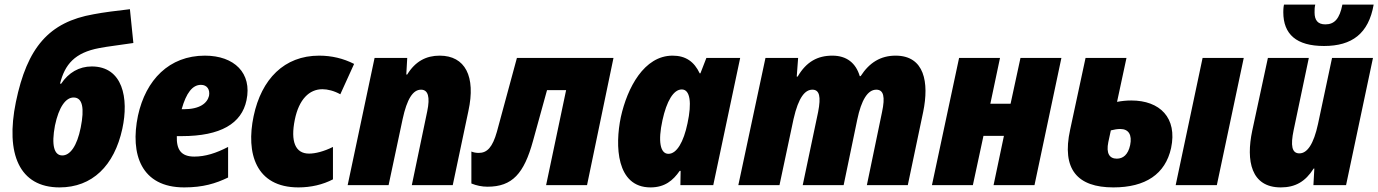

<svg xmlns="http://www.w3.org/2000/svg" viewBox="-20 -805 5994 835"><path d="M239 10C381 10 477 -84 512 -245C541 -378 514 -516 379 -516C324 -516 278 -489 246 -441H241C262 -525 305 -576 412 -596C447 -603 502 -609 560 -618L545 -765C492 -759 428 -751 387 -743C193 -709 98 -599 49 -361C3 -136 64 10 239 10ZM251 -129C215 -129 203 -174 219 -259C236 -340 266 -381 300 -381C339 -381 348 -335 331 -250C315 -170 285 -129 251 -129Z M781 10C863 10 918 -7 972 -33V-166C920 -139 873 -124 825 -124C767 -124 747 -155 749 -213H770C940 -213 1031 -268 1052 -369C1077 -487 999 -563 871 -563C716 -563 614 -458 580 -302C545 -134 594 10 781 10ZM854 -436C881 -436 894 -415 889 -388C881 -356 849 -330 779 -330H770C790 -401 817 -436 854 -436Z M1278 10C1332 10 1384 -2 1428 -25V-166C1388 -146 1351 -137 1324 -137C1264 -137 1243 -190 1262 -284C1280 -373 1325 -417 1382 -417C1405 -417 1433 -410 1460 -395L1520 -527C1473 -551 1422 -563 1368 -563C1216 -563 1117 -461 1083 -300C1049 -139 1092 10 1278 10Z M1492 0H1670L1731 -287C1750 -375 1776 -415 1811 -415C1842 -415 1851 -383 1838 -321L1771 0H1949L2017 -322C2050 -473 2003 -563 1892 -563C1833 -563 1786 -538 1751 -481H1747L1751 -553H1609Z M2100 7C2208 7 2259 -50 2298 -192L2359 -413H2442L2355 0H2533L2648 -553H2228L2141 -232C2122 -165 2099 -140 2062 -140C2050 -140 2040 -142 2030 -146V-7C2052 2 2076 7 2100 7Z M2809 10C2871 10 2907 -20 2936 -62H2940L2939 0H3082L3199 -553H3052L3026 -486H3023C2999 -537 2962 -563 2905 -563C2781 -563 2708 -423 2680 -296C2654 -172 2660 10 2809 10ZM2887 -136C2851 -136 2841 -191 2861 -282C2879 -365 2909 -416 2945 -416C2982 -416 2989 -357 2970 -269C2953 -187 2923 -136 2887 -136Z M3191 0H3370L3431 -287C3453 -384 3482 -415 3513 -415C3544 -415 3551 -385 3538 -318L3471 0H3649L3708 -284C3726 -371 3754 -415 3791 -415C3823 -415 3830 -384 3816 -318L3750 0H3928L3995 -319C4021 -446 4001 -563 3875 -563C3810 -563 3761 -533 3723 -474H3719C3702 -531 3662 -563 3600 -563C3536 -563 3487 -537 3449 -472H3445L3451 -553H3309Z M4033 0H4211L4257 -214H4346L4301 0H4479L4596 -553H4418L4375 -354H4287L4329 -553H4151Z M4822 10C4962 10 5048 -48 5073 -161C5101 -293 5024 -368 4900 -368C4879 -368 4859 -366 4838 -362L4879 -553H4701L4634 -241C4596 -68 4666 10 4822 10ZM5093 0H5272L5389 -553H5210ZM4800 -187 4811 -238C4826 -242 4840 -244 4852 -244C4889 -244 4904 -218 4895 -174C4886 -132 4864 -115 4837 -115C4805 -115 4790 -138 4800 -187Z M5738 -605C5860 -605 5932 -659 5954 -785H5818C5806 -724 5784 -699 5744 -699C5711 -699 5697 -717 5697 -751C5697 -764 5697 -772 5700 -785H5564C5561 -772 5561 -756 5561 -752C5561 -656 5618 -605 5738 -605ZM5550 10C5613 10 5657 -15 5693 -72H5696L5692 0H5834L5951 -553H5773L5712 -266C5693 -178 5665 -138 5631 -138C5598 -138 5592 -172 5606 -239L5672 -553H5494L5426 -237C5398 -105 5421 10 5550 10Z"/></svg>

Font: Noto Sans SemiCondensed Black
Style: Italic
Weight: 900
Width: 4
Italic angle: -12°
Designer: Monotype Design Team
Foundry: Monotype Imaging Inc.
Version: Version 2.013